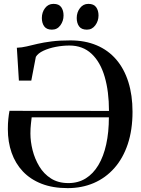

<svg xmlns="http://www.w3.org/2000/svg" viewBox="-20 -960 726 991"><path d="M329.5 11Q252.5 11 194.8 -11.5Q137 -34 98.2 -75Q59.5 -116 40 -171.5Q20.5 -227 20.5 -293.5Q20.5 -322.5 23 -346.2Q25.5 -370 29 -388L542.5 -387.5Q542.5 -488 520.2 -564Q498 -640 452.5 -682.5Q407 -725 338.5 -725Q303 -725 267.2 -718Q231.5 -711 203.8 -698Q176 -685 165 -666.5L141.5 -544H77.5L67 -713.5Q92.5 -714.5 117.8 -720.5Q143 -726.5 174 -733.8Q205 -741 245.8 -746.2Q286.5 -751.5 343 -751.5Q419 -751.5 478.8 -726.2Q538.5 -701 579.8 -653Q621 -605 642.5 -536.8Q664 -468.5 664 -383Q664 -289.5 639.5 -216.2Q615 -143 570 -92.2Q525 -41.5 463.8 -15.2Q402.5 11 329.5 11ZM333 -15Q383.5 -15 422.2 -39Q461 -63 487.8 -107.8Q514.5 -152.5 528.2 -215Q542 -277.5 542 -354.5H143.5Q142 -341 139.5 -319.2Q137 -297.5 137 -271Q137 -229.5 148.2 -184.8Q159.5 -140 182.8 -101.2Q206 -62.5 243.2 -38.8Q280.5 -15 333 -15ZM247.5 -807Q220.5 -807 208.2 -824Q196 -841 196 -867Q196 -896.5 212.5 -918.2Q229 -940 255.5 -940H256.5Q284 -940 296 -923Q308 -906 308 -880Q308 -852 291.8 -829.5Q275.5 -807 248.5 -807ZM428 -807Q400.5 -807 388.2 -824Q376 -841 376 -867Q376 -896.5 392.8 -918.2Q409.5 -940 435.5 -940H436.5Q464 -940 476.2 -923Q488.5 -906 488.5 -880Q488.5 -852 472 -829.5Q455.5 -807 429 -807Z"/></svg>

Font: Merriweather 144pt
Style: Regular
Weight: 400
Version: Version 2.100